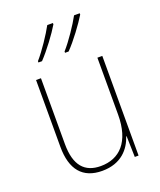

<svg xmlns="http://www.w3.org/2000/svg" viewBox="-143 -856 799 956"><g transform="rotate(-20 256.5 -378.0)"><path d="M395 -759V-766H365C343 -725 295 -653 259 -613V-606H278C319 -648 370 -718 395 -759ZM253 -759V-766H223C201 -725 154 -654 118 -613V-606H137C177 -648 229 -718 253 -759ZM428 -528H402V-227C402 -82 334 -15 234 -15C150 -15 103 -65 103 -179V-528H77V-174C77 -53 130 10 233 10C335 10 383 -51 403 -111H405L408 0H428Z"/></g></svg>

Font: Noto Sans Armenian SemiCondensed Thin
Style: Regular
Weight: 100
Width: 4
Designer: Monotype Design Team
Foundry: Monotype Imaging Inc.
Version: Version 2.008